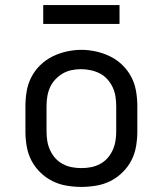

<svg xmlns="http://www.w3.org/2000/svg" viewBox="-20 -727 640 755"><path d="M300 8Q271 8 241.5 3Q212 -2 186 -15Q160 -28 138.5 -49Q117 -70 103.5 -96Q90 -122 85 -151.5Q80 -181 80 -210V-310Q80 -339 85 -368.5Q90 -398 103.5 -424Q117 -450 138.5 -471Q160 -492 186.5 -505Q213 -518 242 -524.5Q271 -531 300 -531Q329 -531 358 -524.5Q387 -518 413.5 -505Q440 -492 461.5 -471Q483 -450 496.5 -424Q510 -398 515 -368.5Q520 -339 520 -310V-210Q520 -181 515 -151.5Q510 -122 496.5 -96Q483 -70 461.5 -49Q440 -28 414 -15Q388 -2 358.5 3Q329 8 300 8ZM300 -66Q319 -66 337.5 -69.5Q356 -73 373 -82Q390 -91 402.5 -105Q415 -119 423 -136.5Q431 -154 434 -172.5Q437 -191 437 -210V-310Q437 -329 434 -348Q431 -367 423 -384Q415 -401 402 -415.5Q389 -430 372 -438.5Q355 -447 336 -451Q317 -455 298 -455Q279 -455 260.5 -451Q242 -447 226 -437.5Q210 -428 197 -414Q184 -400 176.5 -383Q169 -366 166 -347.5Q163 -329 163 -310V-210Q163 -191 166 -172.5Q169 -154 177 -136.5Q185 -119 197.5 -105Q210 -91 227 -82Q244 -73 262.5 -69.5Q281 -66 300 -66ZM150 -633V-707H450V-633Z"/></svg>

Font: Zed Sans Extended
Style: Regular
Weight: 400
Width: 7
Designer: Belleve Invis
Foundry: Belleve Invis
Version: Version 1.0.0; ttfautohint (v1.8.4)